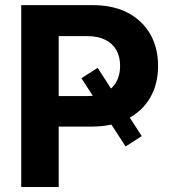

<svg xmlns="http://www.w3.org/2000/svg" viewBox="-20 -748 691 768"><path d="M370.6 -476.6 546.9 -203.6 482.4 -162.1 305.7 -435.1ZM64.9 0V-727.5H350.1Q432.6 -727.5 491.2 -696.8Q549.8 -666 581.1 -611.3Q612.3 -556.6 612.3 -484.4Q612.3 -411.6 580.6 -357.2Q548.8 -302.7 489.5 -272.2Q430.2 -241.7 347.2 -241.7H158.2V-363.8H328.6Q372.6 -363.8 401.9 -378.9Q431.2 -394 445.8 -421.1Q460.4 -448.2 460.4 -484.4Q460.4 -520.5 445.8 -547.1Q431.2 -573.7 401.6 -588.6Q372.1 -603.5 328.6 -603.5H214.8V0Z"/></svg>

Font: Inter 20pt
Style: Bold
Weight: 700
Version: Version 4.001;git-66647c0bb